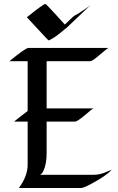

<svg xmlns="http://www.w3.org/2000/svg" viewBox="-20 -943 593 963"><path d="M27.3 -636.2Q108.4 -702.6 122.1 -702.6H525.4Q520 -702.1 493.7 -679.4Q467.3 -656.7 453.4 -646.5Q439.5 -636.2 430.7 -636.2H213.9V-399.4H450.7Q445.3 -398.9 433.1 -388.4Q420.9 -377.9 406.2 -365.7Q367.7 -333 355.5 -333H213.9V-173.8Q213.9 -119.6 197.3 -85Q190.9 -71.3 180.7 -66.4H452.1Q480 -66.4 509.8 -79.1L540 -91.8Q515.1 -62 433.6 -18.6Q398.4 0 386.2 0H74.7Q118.7 -59.6 118.7 -116.7V-333H50.3Q92.8 -367.2 118.7 -386.2V-636.2ZM114.7 -856.4Q198.2 -923.3 207.5 -923.3Q210.9 -923.3 257.1 -872.8Q303.2 -822.3 305.2 -819.8L345.7 -858.4Q351.1 -863.3 358.9 -867.4Q366.7 -871.6 377.9 -878.4Q423.3 -907.2 438 -921.4L315.9 -805.2Q265.1 -762.7 245.8 -751.5Q226.6 -740.2 225.1 -740.2Q223.6 -740.2 215.8 -748Q208 -755.9 196.8 -768.1Q185.5 -780.3 172.1 -794.7Q158.7 -809.1 146.7 -822Q134.8 -835 126 -844.5Q117.2 -854 114.7 -856.4Z"/></svg>

Font: Fondamento
Style: Regular
Weight: 400
Version: Version 1.000